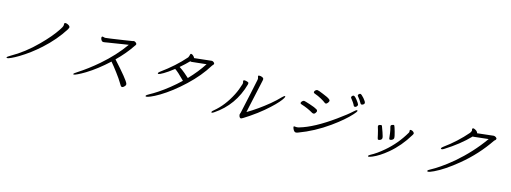

<svg xmlns="http://www.w3.org/2000/svg" viewBox="-9 -1680 7019 2638"><g transform="rotate(15 3500.0 -360.5)"><path d="M705 -643Q707 -654 721 -654Q735 -654 751 -647Q792 -629 787 -605Q785 -596 775 -579Q667 -408 503 -260Q369 -139 228 -54Q168 -18 126.5 0.5Q85 19 72 19Q59 19 60 13Q63 -1 102 -22Q292 -129 458 -297Q597 -436 670 -548Q701 -595 703.5 -608.5Q706 -622 705 -629.5Q704 -637 705 -643Z M1692 -658Q1707 -658 1722 -645.5Q1737 -633 1734.5 -621.5Q1732 -610 1725 -604L1716 -591Q1636 -471 1513 -350Q1726 -116 1743 -66Q1746 -57 1744 -47Q1742 -37 1726 -21.5Q1710 -6 1700 -6Q1690 -6 1684.5 -9Q1679 -12 1652.5 -57.5Q1626 -103 1568 -180Q1514 -253 1468 -306Q1313 -163 1169 -75Q1106 -37 1065 -18Q1024 1 1013.5 1Q1003 1 1005 -7.5Q1007 -16 1051 -44Q1188 -132 1326 -251Q1512 -412 1638 -590Q1596 -584 1543.5 -575.5Q1491 -567 1440 -559Q1389 -551 1353.5 -545.5Q1318 -540 1309 -538Q1300 -536 1287.5 -536Q1275 -536 1265 -547.5Q1255 -559 1251 -573Q1247 -587 1249 -596Q1251 -605 1262 -606H1263L1294 -599H1302Q1316 -599 1378.5 -608.5Q1441 -618 1555 -634.5Q1669 -651 1672.5 -653Q1676 -655 1692 -658Z M2739 -609 2534 -587H2527Q2519 -587 2512 -590Q2461 -537 2391 -477Q2431 -452 2476.5 -414Q2522 -376 2539 -359Q2659 -484 2739 -609ZM2552 -646 2797 -673Q2813 -673 2826 -661Q2839 -649 2837.5 -642Q2836 -635 2834.5 -632Q2833 -629 2830 -625Q2827 -621 2823.5 -618Q2820 -615 2817 -611Q2716 -445 2552 -291Q2388 -137 2233 -44Q2157 1 2113 18.5Q2069 36 2056 36Q2043 36 2042 31V28Q2045 14 2087.5 -8Q2130 -30 2195 -73Q2346 -173 2484 -305Q2381 -410 2339 -435Q2256 -370 2202 -339Q2148 -308 2135.5 -308Q2123 -308 2125 -319Q2127 -330 2147 -344Q2338 -482 2471 -635Q2474 -640 2481 -658L2485 -677Q2488 -692 2499.5 -692Q2511 -692 2527.5 -678Q2544 -664 2552 -646Z M3359 -486Q3272 -174 3013 0Q2990 16 2980.5 16Q2971 16 2973.5 5Q2976 -6 3001 -25Q3133 -134 3224 -313Q3261 -385 3287 -473L3288 -477Q3291 -494 3287 -502.5Q3283 -511 3284.5 -517.5Q3286 -524 3287.5 -527Q3289 -530 3303.5 -530Q3318 -530 3336 -524.5Q3354 -519 3358.5 -513.5Q3363 -508 3360 -493ZM3528 -530 3457 -206 3438 -116Q3586 -203 3730 -322Q3801 -381 3857 -440Q3884 -466 3893 -466Q3900 -466 3897.5 -453Q3895 -440 3870 -406Q3845 -372 3796.5 -323Q3748 -274 3672.5 -210Q3597 -146 3498 -79Q3399 -12 3387 -12Q3375 -12 3367.5 -23Q3360 -34 3358 -46Q3356 -58 3356 -61L3357 -65L3365 -90L3429 -384L3471 -583Q3475 -603 3469 -616Q3463 -629 3465 -638V-639Q3466 -645 3484.5 -645Q3503 -645 3521.5 -637Q3540 -629 3542.5 -619Q3545 -609 3542 -595Z M4358 -401Q4374 -389 4371 -373L4366 -363Q4362 -353 4353 -343.5Q4344 -334 4334 -334Q4324 -334 4313 -339Q4236 -385 4145 -413Q4122 -420 4124.5 -433Q4127 -446 4140 -458Q4153 -470 4163.5 -470Q4174 -470 4251.5 -445Q4329 -420 4358 -401ZM4135 -96 4147 -94H4154Q4176 -94 4193 -100Q4391 -157 4665 -354Q4795 -447 4857 -505Q4888 -534 4899 -534Q4910 -534 4907.5 -522Q4905 -510 4867 -468Q4779 -370 4612 -250Q4413 -108 4198 -28Q4176 -20 4166 -20Q4139 -20 4121 -65Q4114 -84 4115.5 -90Q4117 -96 4124 -96ZM4279 -604Q4259 -611 4263 -627Q4265 -638 4277 -649Q4289 -660 4303.5 -660Q4318 -660 4389 -630Q4465 -601 4490 -579Q4503 -569 4500.5 -556Q4498 -543 4485 -527Q4472 -511 4460.5 -511Q4449 -511 4436.5 -522.5Q4424 -534 4377.5 -560Q4331 -586 4279 -604ZM4804 -715Q4826 -715 4879 -638Q4889 -621 4891.5 -615Q4894 -609 4892.5 -601.5Q4891 -594 4881.5 -582.5Q4872 -571 4857.5 -571Q4843 -571 4838.5 -584Q4834 -597 4814 -627Q4794 -657 4778 -675Q4773 -681 4775 -690Q4777 -699 4786 -707Q4795 -715 4804 -715ZM4924 -633Q4914 -653 4893.5 -682Q4873 -711 4864 -720Q4855 -729 4857 -738Q4859 -747 4868.5 -755Q4878 -763 4886 -763Q4894 -763 4909 -750Q4924 -737 4940.5 -718Q4957 -699 4968 -681.5Q4979 -664 4977 -653Q4975 -642 4963 -633.5Q4951 -625 4940 -625Q4929 -625 4924 -633Z M5290.5 -217Q5281 -217 5277.5 -223.5Q5274 -230 5271.5 -243.5Q5269 -257 5262.5 -284.5Q5256 -312 5249 -339.5Q5242 -367 5237 -379.5Q5232 -392 5234 -403Q5236 -414 5251 -418.5Q5266 -423 5274 -423Q5282 -423 5286.5 -412Q5291 -401 5315 -334Q5339 -267 5335.5 -249.5Q5332 -232 5316 -224.5Q5300 -217 5290.5 -217ZM5671 -431 5670 -455Q5672 -463 5683.5 -463Q5695 -463 5707.5 -457Q5720 -451 5728 -441Q5736 -431 5734.5 -424Q5733 -417 5730.5 -412.5Q5728 -408 5724 -401Q5618 -225 5474 -105Q5362 -12 5268 27Q5230 42 5218 42Q5206 42 5208 35Q5210 23 5235 10Q5319 -34 5414 -116Q5564 -243 5667 -420Q5669 -424 5671 -431ZM5475 -383.5Q5483 -355 5488.5 -329Q5494 -303 5491.5 -291Q5489 -279 5474 -269Q5459 -259 5443.5 -259Q5428 -259 5427 -278.5Q5426 -298 5418.5 -348.5Q5411 -399 5404.5 -418Q5398 -437 5400 -447Q5402 -457 5416 -463Q5430 -469 5437 -469Q5444 -469 5446.5 -465Q5449 -461 5451 -457.5Q5453 -454 5460 -433Q5467 -412 5475 -383.5Z M6574 -655Q6788 -681 6804.5 -681Q6821 -681 6837 -670Q6853 -659 6850.5 -646.5Q6848 -634 6839 -627.5Q6830 -621 6827 -617Q6675 -391 6458 -212Q6279 -64 6139 2Q6080 30 6058 30Q6052 30 6049 26.5Q6046 23 6047 20Q6050 8 6091.5 -13Q6133 -34 6211 -87Q6289 -140 6382 -218Q6593 -399 6749 -619L6542 -596Q6535 -596 6528 -596Q6393 -455 6190 -328Q6172 -317 6159.5 -317Q6147 -317 6149 -328Q6151 -339 6175 -356Q6345 -479 6482 -638Q6491 -651 6496 -665V-666Q6498 -674 6495 -681.5Q6492 -689 6493 -695Q6496 -707 6509 -707Q6518 -707 6536.5 -697.5Q6555 -688 6565 -675.5Q6575 -663 6574 -655Z"/></g></svg>

Font: LXGW Bright GB
Style: Italic
Weight: 400
Italic angle: -12°
Designer: Christian Thalmann (Catharsis Fonts)
Foundry: LXGW / Christian Thalmann (Catharsis Fonts) / Fontworks Inc.
Version: Version 5.510